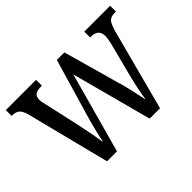

<svg xmlns="http://www.w3.org/2000/svg" viewBox="-110 -746 955 955"><g transform="rotate(-45 367.5 -268.0)"><path d="M65 -442Q56 -474 42 -484.5Q28 -495 3 -495H1V-536H214V-495H207Q181 -495 168 -486Q155 -477 155 -453Q155 -444 157.5 -432.5Q160 -421 163 -410L201 -239Q206 -215 212 -185.5Q218 -156 223 -129Q228 -102 230 -86H233Q235 -102 241 -127Q247 -152 254 -179.5Q261 -207 268 -230L357 -533H410L493 -237Q500 -215 507 -186Q514 -157 520 -129.5Q526 -102 529 -85H531Q534 -110 542 -148Q550 -186 562 -233L604 -396Q607 -408 609.5 -422.5Q612 -437 612 -446Q612 -495 559 -495H553V-536H735V-495H723Q699 -495 686 -481Q673 -467 660 -417L550 0H477L364 -424L247 0H177Z"/></g></svg>

Font: Noto Serif Tamil Condensed
Style: Regular
Weight: 400
Width: 3
Designer: Indian Type Foundry, Tom Grace, and the Monotype Design Team
Foundry: Monotype Imaging Inc.
Version: Version 2.004; ttfautohint (v1.8.4.7-5d5b)